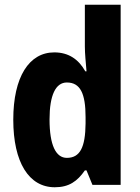

<svg xmlns="http://www.w3.org/2000/svg" viewBox="-20 -780 589 810"><path d="M211 10C271 10 306 -15 338 -61H345L370 0H489V-760H338V-584C338 -553 342 -517 345 -479H340C311 -531 268 -559 209 -559C103 -559 36 -456 36 -275C36 -95 102 10 211 10ZM262 -114C216 -114 189 -167 189 -276C189 -379 215 -432 262 -432C319 -432 341 -385 341 -286V-259C340 -159 318 -114 262 -114Z"/></svg>

Font: Noto Sans Gurmukhi UI Condensed ExtraBold
Style: Regular
Weight: 800
Width: 3
Designer: Jelle Bosma - Monotype Design Team
Foundry: Monotype Imaging Inc.
Version: Version 2.004